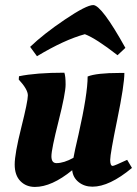

<svg xmlns="http://www.w3.org/2000/svg" viewBox="-20 -725 541 758"><path d="M54 -411 55 -424Q123 -438 234 -438Q239 -425 239 -391Q239 -357 211 -246Q183 -135 183 -108Q183 -81 203 -81Q232 -81 270 -102Q274 -126 290 -194Q326 -354 326 -423Q361 -437 452 -437H471Q471 -390 443 -253.5Q415 -117 415 -93.5Q415 -70 425 -70Q431 -70 482 -94L501 -62Q412 12 345 12Q313 12 290.5 -6Q268 -24 265 -53Q184 13 118 13Q83 13 60.5 -10Q38 -33 38 -75.5Q38 -118 64 -221.5Q90 -325 90 -348.5Q90 -372 54 -411ZM348 -705Q381 -705 475 -536L444 -507Q358 -574 315 -590Q234 -568 126 -503L99 -540Q152 -591 236.5 -648Q321 -705 348 -705Z"/></svg>

Font: Oleo Script Swash Caps
Style: Regular
Weight: 400
Designer: Soytutype
Foundry: Soytutype
Version: Version 1.002